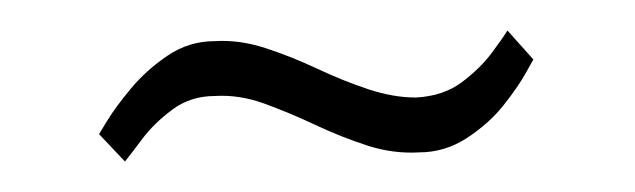

<svg xmlns="http://www.w3.org/2000/svg" viewBox="-20 -578 417 126"><path d="M45 -490Q45 -490 50.5 -499Q56 -508 66 -520Q76 -532 90 -541.5Q104 -551 121 -551Q137 -552 154 -546.5Q171 -541 188 -533Q205 -525 221.5 -519.5Q238 -514 253 -514Q271 -515 283 -524Q295 -533 302.5 -543Q310 -553 313 -558L330 -539Q330 -539 325 -530Q320 -521 310.5 -509Q301 -497 286.5 -487.5Q272 -478 255 -478Q238 -477 221 -482.5Q204 -488 187 -496Q170 -504 153.5 -510Q137 -516 121 -515Q105 -515 93 -506Q81 -497 73.5 -487Q66 -477 62 -472Z"/></svg>

Font: Genos
Style: Regular
Weight: 400
Designer: Robert E. Leuschke
Foundry: Robert E. Leuschke
Version: Version 1.010